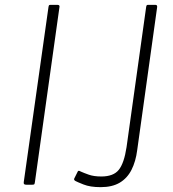

<svg xmlns="http://www.w3.org/2000/svg" viewBox="-20 -762 713 792"><path d="M217 -742Q228 -742 225 -731L124 -11Q123 -4 121.5 -2Q120 0 112 0H89Q82 0 79.5 -2.5Q77 -5 78 -11L180 -733Q181 -739 182.5 -740.5Q184 -742 189 -742ZM546 -143Q540 -96 522.5 -61.5Q505 -27 474 -8.5Q443 10 395 10Q352 10 324.5 -1Q297 -12 292 -15Q288 -17 286.5 -19.5Q285 -22 286 -25L301 -55Q302 -57 304.5 -57.5Q307 -58 314 -54Q325 -49 346 -41.5Q367 -34 398 -34Q448 -34 470 -61.5Q492 -89 502 -155L583 -734Q584 -739 585.5 -740.5Q587 -742 591 -742H621Q630 -742 628 -731L546 -143Z"/></svg>

Font: Libre Franklin Thin Thin
Style: Italic
Weight: 250
Italic angle: -8°
Version: Version 3.000